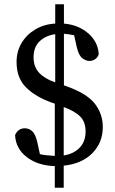

<svg xmlns="http://www.w3.org/2000/svg" viewBox="-20 -769 540 904"><path d="M238 115V13Q159 11 106.5 -29Q54 -69 51 -133Q65 -165 97 -165Q116 -165 131.5 -151.5Q147 -138 156 -98L168 -43Q186 -39 204 -37.5Q222 -36 238 -35V-281L226 -285Q147 -313 102.5 -357.5Q58 -402 58 -477Q58 -526 81 -565.5Q104 -605 145.5 -630Q187 -655 240 -658V-749H281V-658Q349 -652 395 -612.5Q441 -573 445 -514Q440 -498 427.5 -490Q415 -482 401 -482Q384 -482 367 -495.5Q350 -509 341 -549L329 -603Q316 -606 304 -607.5Q292 -609 281 -610V-367L287 -365Q388 -330 426 -281.5Q464 -233 464 -171Q464 -98 415 -48Q366 2 280 11V115ZM383 -150Q383 -194 358.5 -219.5Q334 -245 280 -265V-37Q328 -45 355.5 -74Q383 -103 383 -150ZM138 -499Q138 -454 164.5 -426Q191 -398 240 -381V-608Q196 -602 167 -575Q138 -548 138 -499Z"/></svg>

Font: Source Serif Pro
Style: Regular
Weight: 400
Designer: Frank Grießhammer
Foundry: Adobe Systems Incorporated
Version: Version 3.001;hotconv 1.0.111;makeotfexe 2.5.65597